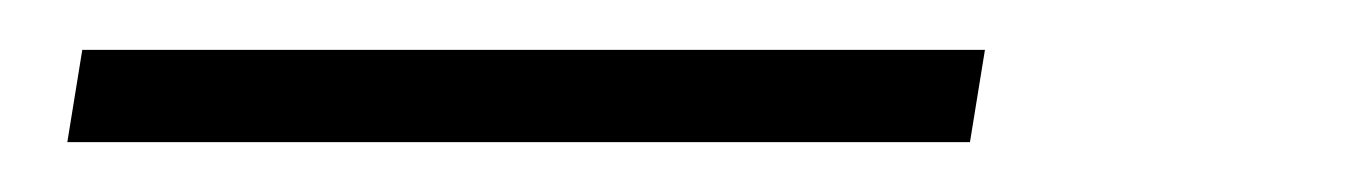

<svg xmlns="http://www.w3.org/2000/svg" viewBox="-20 -20 540 77"><path d="M369 37H7L13 0H375Z"/></svg>

Font: Iosevka Extralight Oblique
Style: Regular
Weight: 200
Italic angle: -9°
Monospace: yes
Designer: Belleve Invis
Foundry: Belleve Invis
Version: Version 32.5.0; ttfautohint (v1.8.4)